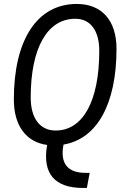

<svg xmlns="http://www.w3.org/2000/svg" viewBox="-20 -723 626 968"><path d="M397.9 224.6H418L432.1 148.4H409.2C321.8 148.4 283.2 101.1 299.3 10.7L300.3 5.9C469.2 -22.5 567.4 -197.8 567.4 -477.5C567.4 -619.6 493.2 -703.1 367.2 -703.1C168 -703.1 49.8 -523.9 49.8 -221.2C49.8 -89.4 111.8 -6.3 217.8 7.8L217.3 9.8C192.9 150.9 254.9 224.6 397.9 224.6ZM260.3 -64.9C181.6 -64.9 134.8 -126.5 134.8 -231.4C134.8 -481 218.3 -628.4 359.9 -628.4C436 -628.4 480.5 -568.4 480.5 -467.3C480.5 -214.4 398.9 -64.9 260.3 -64.9Z"/></svg>

Font: Cascadia Mono SemiLight
Style: Italic
Weight: 350
Italic angle: -10°
Monospace: yes
Designer: Aaron Bell
Foundry: Saja Typeworks
Version: Version 2404.023